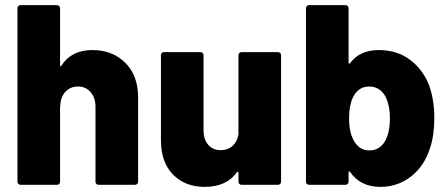

<svg xmlns="http://www.w3.org/2000/svg" viewBox="-20 -720 1740 748"><path d="M518 -341V-12Q518 -7 514.5 -3.5Q511 0 506 0H364Q359 0 355.5 -3.5Q352 -7 352 -12V-305Q352 -339 333 -361Q314 -383 284 -383Q255 -383 236 -363.5Q217 -344 215 -312V-305H214V-12Q214 -7 210.5 -3.5Q207 0 202 0H60Q55 0 51.5 -3.5Q48 -7 48 -12V-688Q48 -693 51.5 -696.5Q55 -700 60 -700H202Q207 -700 210.5 -696.5Q214 -693 214 -688V-466Q214 -462 215.5 -461.5Q217 -461 219 -464Q258 -525 340 -525Q418 -525 468 -475.5Q518 -426 518 -341Z M921 -517H1063Q1068 -517 1071.5 -513.5Q1075 -510 1075 -505V-12Q1075 -7 1071.5 -3.5Q1068 0 1063 0H921Q916 0 912.5 -3.5Q909 -7 909 -12V-47Q909 -50 907 -51Q905 -52 903 -49Q863 8 777 8Q701 8 654 -40Q607 -88 607 -174V-505Q607 -510 610.5 -513.5Q614 -517 619 -517H761Q766 -517 769.5 -513.5Q773 -510 773 -505V-212Q773 -177 791 -156Q809 -135 840 -135Q868 -135 886.5 -152Q905 -169 909 -197V-505Q909 -510 912.5 -513.5Q916 -517 921 -517Z M1672 -261Q1672 -194 1656 -145Q1634 -74 1582 -33Q1530 8 1462 8Q1384 8 1344 -50Q1342 -53 1340 -52Q1338 -51 1338 -48V-12Q1338 -7 1334.5 -3.5Q1331 0 1326 0H1184Q1179 0 1175.5 -3.5Q1172 -7 1172 -12V-688Q1172 -693 1175.5 -696.5Q1179 -700 1184 -700H1326Q1331 -700 1334.5 -696.5Q1338 -693 1338 -688V-476Q1338 -473 1340 -472Q1342 -471 1344 -474Q1381 -525 1456 -525Q1527 -525 1577.5 -487Q1628 -449 1652 -387Q1672 -330 1672 -261ZM1499 -258Q1499 -312 1480 -347Q1458 -383 1418 -383Q1380 -383 1359 -348Q1340 -316 1340 -258Q1340 -205 1358 -173Q1379 -134 1419 -134Q1460 -134 1481 -172Q1499 -205 1499 -258Z"/></svg>

Font: BARLOWEXTRABOLD
Style: Regular
Weight: 800
Designer: Jeremy Tribby
Foundry: Tribby Type
Version: Version 1.422